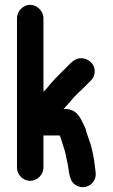

<svg xmlns="http://www.w3.org/2000/svg" viewBox="-20 -730 464 791"><path d="M50 -655V-39C50 -10 75 15 104 15C133 15 159 -10 159 -39V-172H226C232 -158 237 -139 242 -124C249 -107 252 -83 257 -63C266 -25 262 12 290 31C317 50 349 41 365 18C379 -3 374 -19 371 -44C368 -76 361 -107 353 -137C346 -158 337 -180 332 -201C325 -216 315 -238 306 -251C292 -271 273 -281 249 -281H242C245 -284 248 -288 251 -291C266 -307 273 -316 287 -332L305 -350C319 -362 332 -376 345 -389C358 -400 368 -412 370 -432C373 -463 348 -487 320 -490C289 -493 273 -471 256 -455L208 -407C193 -391 185 -381 171 -364L159 -352V-655C159 -684 133 -710 104 -710C75 -710 50 -684 50 -655Z"/></svg>

Font: Electronic
Style: ExHv
Weight: 900
Version: Version 1.011